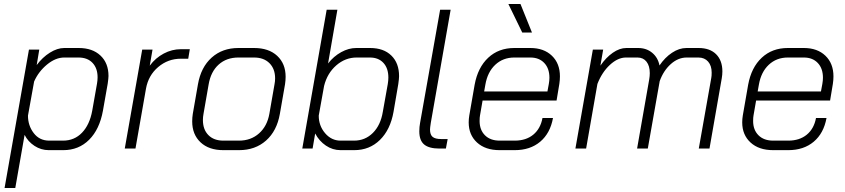

<svg xmlns="http://www.w3.org/2000/svg" viewBox="-20 -749 4262 968"><path d="M126 -499H178L165 -421Q194 -460 231.5 -483.5Q269 -507 304 -507H377Q446 -507 486.5 -469Q527 -431 527 -366Q527 -355 523 -327L499 -191Q482 -97 429.5 -44.5Q377 8 299 8H226Q187 8 154 -13.5Q121 -35 104 -69L57 199H3ZM298 -40Q355 -40 393.5 -80Q432 -120 445 -191L469 -327Q472 -344 472 -359Q472 -405 446.5 -432Q421 -459 376 -459H304Q260 -459 217 -423.5Q174 -388 152 -338L121 -166Q121 -116 150 -78Q179 -40 228 -40Z M697 -499H749L735 -418Q764 -457 805.5 -479Q847 -501 892 -501H937L929 -453H892Q827 -453 777.5 -411Q728 -369 716 -302L663 0H609Z M949 -137Q949 -156 952 -175L978 -324Q993 -410 1047 -458.5Q1101 -507 1182 -507H1261Q1335 -507 1377.5 -467.5Q1420 -428 1420 -362Q1420 -344 1417 -324L1391 -175Q1376 -89 1321.5 -40.5Q1267 8 1185 8H1106Q1033 8 991 -31.5Q949 -71 949 -137ZM1185 -40Q1245 -40 1286 -76.5Q1327 -113 1338 -175L1364 -324Q1367 -339 1367 -354Q1367 -402 1338.5 -430.5Q1310 -459 1261 -459H1182Q1122 -459 1082.5 -423.5Q1043 -388 1032 -324L1006 -175Q1003 -159 1003 -144Q1003 -96 1030.5 -68Q1058 -40 1106 -40Z M1569 -76 1556 0H1504L1627 -700H1681L1634 -429Q1662 -465 1700 -486Q1738 -507 1776 -507H1846Q1914 -507 1953 -469Q1992 -431 1992 -365Q1992 -353 1988 -325L1964 -185Q1948 -95 1895.5 -43.5Q1843 8 1766 8H1697Q1657 8 1623 -15Q1589 -38 1569 -76ZM1765 -40Q1821 -40 1860 -79Q1899 -118 1910 -185L1935 -325Q1938 -343 1938 -358Q1938 -405 1913 -432Q1888 -459 1845 -459H1778Q1721 -459 1675.5 -419.5Q1630 -380 1614 -316L1587 -166Q1587 -115 1619 -77.5Q1651 -40 1697 -40Z M2094 -87Q2094 -109 2098 -130L2199 -700H2252L2152 -130Q2148 -104 2148 -96Q2148 -70 2161 -59Q2174 -48 2204 -48H2237L2228 0H2196Q2143 0 2118.5 -20.5Q2094 -41 2094 -87Z M2343 -132Q2343 -149 2346 -167L2373 -322Q2389 -409 2441.5 -458Q2494 -507 2573 -507H2654Q2722 -507 2762.5 -468Q2803 -429 2803 -364Q2803 -346 2800 -326L2786 -242H2413L2400 -167Q2398 -157 2398 -139Q2398 -94 2425 -67Q2452 -40 2499 -40H2575Q2632 -40 2668.5 -70Q2705 -100 2715 -154H2768Q2754 -77 2703.5 -34.5Q2653 8 2575 8H2499Q2427 8 2385 -30.5Q2343 -69 2343 -132ZM2740 -288 2747 -326Q2750 -343 2750 -357Q2750 -404 2724 -431.5Q2698 -459 2654 -459H2573Q2516 -459 2477 -422.5Q2438 -386 2427 -322L2421 -288ZM2543 -729H2604L2662 -585H2613Z M3622 -389Q3622 -373 3619 -355L3557 0H3503L3566 -356Q3568 -365 3568 -383Q3568 -418 3550 -438.5Q3532 -459 3501 -459H3442Q3399 -459 3362 -426Q3325 -393 3306 -340L3246 0H3192L3253 -348Q3256 -365 3256 -380Q3256 -417 3239.5 -438Q3223 -459 3194 -459H3136Q3095 -459 3055 -422Q3015 -385 2992 -326L2935 0H2881L2969 -499H3021L3007 -418Q3035 -459 3069.5 -483Q3104 -507 3138 -507H3197Q3239 -507 3268 -483Q3297 -459 3305 -419Q3332 -459 3368 -483Q3404 -507 3441 -507H3502Q3559 -507 3590.5 -475.5Q3622 -444 3622 -389Z M3722 -132Q3722 -149 3725 -167L3752 -322Q3768 -409 3820.5 -458Q3873 -507 3952 -507H4033Q4101 -507 4141.5 -468Q4182 -429 4182 -364Q4182 -346 4179 -326L4165 -242H3792L3779 -167Q3777 -157 3777 -139Q3777 -94 3804 -67Q3831 -40 3878 -40H3954Q4011 -40 4047.5 -70Q4084 -100 4094 -154H4147Q4133 -77 4082.5 -34.5Q4032 8 3954 8H3878Q3806 8 3764 -30.5Q3722 -69 3722 -132ZM4119 -288 4126 -326Q4129 -343 4129 -357Q4129 -404 4103 -431.5Q4077 -459 4033 -459H3952Q3895 -459 3856 -422.5Q3817 -386 3806 -322L3800 -288Z"/></svg>

Font: Bai Jamjuree Light
Style: Italic
Weight: 300
Italic angle: -10°
Version: Version 1.000; ttfautohint (v1.6)